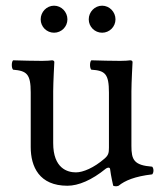

<svg xmlns="http://www.w3.org/2000/svg" viewBox="-20 -643 571 675"><path d="M217 10C256 10 303 -10 352 -50C357 -54 366 -56 367 -49C370 -24 378 10 378 10C386 13 391 12 397 10C419 -8 454 -23 515 -30C521 -36 521 -51 515 -57C451 -62 442 -81 442 -130V-322C442 -352 446 -425 446 -425C446 -428 443 -431 438 -431C433 -430 418 -429 403 -429C371 -429 335 -430 301 -431C295 -425 295 -404 301 -398C350 -395 363 -383 363 -317V-124C363 -105 361 -97 347 -85C310 -53 272 -37 247 -37C217 -37 167 -51 167 -140V-322C167 -352 171 -425 171 -425C171 -428 168 -431 163 -431C158 -430 143 -429 128 -429C96 -429 60 -430 26 -431C20 -425 20 -404 26 -398C74 -394 88 -383 88 -318V-126C88 -57 118 10 217 10ZM123 -575C123 -549 144 -528 170 -528C196 -528 217 -549 217 -575C217 -601 196 -623 170 -623C144 -623 123 -601 123 -575ZM292 -575C292 -549 313 -528 339 -528C365 -528 386 -549 386 -575C386 -601 365 -623 339 -623C313 -623 292 -601 292 -575Z"/></svg>

Font: Libertinus Math
Style: Regular
Weight: 400
Designer: Philipp H. Poll, Khaled Hosny
Foundry: Caleb Maclennan
Version: Version 7.050;RELEASE